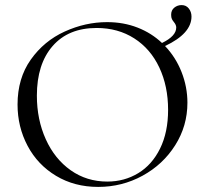

<svg xmlns="http://www.w3.org/2000/svg" viewBox="-20 -723 806 755"><path d="M629 -542Q671 -498 694 -439.5Q717 -381 717 -319Q717 -228 669 -152Q621 -76 540.5 -32Q460 12 366 12Q273 12 200.5 -31.5Q128 -75 88.5 -149.5Q49 -224 49 -312Q49 -415 101 -488.5Q153 -562 234.5 -599Q316 -636 401 -636Q466 -636 521 -614.5Q576 -593 617 -554Q673 -581 673 -615Q673 -625 664 -636Q659 -642 656 -648Q653 -654 653 -665Q653 -683 665.5 -693Q678 -703 694 -703Q712 -703 722.5 -689.5Q733 -676 733 -658Q733 -591 629 -542ZM641 -291Q641 -384 606.5 -457.5Q572 -531 508 -572Q444 -613 360 -613Q249 -613 187 -542Q125 -471 125 -347Q125 -253 160 -175.5Q195 -98 258 -53.5Q321 -9 402 -9Q469 -9 523.5 -42Q578 -75 609.5 -139Q641 -203 641 -291Z"/></svg>

Font: Cormorant Garamond
Style: Regular
Weight: 400
Designer: Christian Thalmann (Catharsis Fonts)
Version: Version 3.000